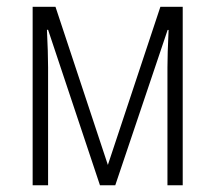

<svg xmlns="http://www.w3.org/2000/svg" viewBox="-20 -551 632 571"><path d="M523.4 -530.8V0H478V-350.6Q478 -370.1 478.8 -397.5Q479.5 -424.8 481.4 -461.9H478.5L322.8 0H277.3L123 -462.4H119.6Q121.1 -429.7 122.1 -400.6Q123 -371.6 123 -350.6V0H77.1V-530.8H145L300.8 -60.5L457 -530.8Z"/></svg>

Font: Open Sans SemiCondensed Light
Style: Regular
Weight: 300
Width: 4
Designer: Monotype Design Team
Foundry: Monotype Imaging Inc.
Version: Version 3.000